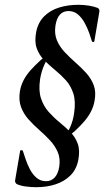

<svg xmlns="http://www.w3.org/2000/svg" viewBox="-20 -592 448 800"><path d="M131 188Q109 188 87 185Q65 182 50 175Q47 173 44.5 169Q42 165 43 159L64 36Q64 34 69 34Q74 34 75 36Q80 51 87 72Q94 93 105 114Q116 135 132.5 149Q149 163 172 163Q193 163 207.5 148Q222 133 227 102Q232 68 220.5 41.5Q209 15 188 -7.5Q167 -30 143 -51Q119 -72 98.5 -95Q78 -118 67.5 -146.5Q57 -175 63 -212Q71 -259 107.5 -299.5Q144 -340 188 -373L194 -364Q176 -348 164 -320.5Q152 -293 147 -262Q140 -214 151 -181.5Q162 -149 183 -125.5Q204 -102 228 -82.5Q252 -63 273 -42Q294 -21 304 7Q314 35 306 76Q298 115 273 139.5Q248 164 211.5 176Q175 188 131 188ZM249 -11 243 -20Q261 -36 273 -63.5Q285 -91 289 -122Q296 -170 285.5 -202.5Q275 -235 254 -258Q233 -281 208.5 -301Q184 -321 163.5 -342Q143 -363 133 -391Q123 -419 131 -460Q139 -499 164 -524Q189 -549 226 -560.5Q263 -572 306 -572Q329 -572 350.5 -568.5Q372 -565 387 -559Q391 -557 393 -553Q395 -549 394 -543L373 -420Q373 -417 368.5 -417Q364 -417 363 -420Q359 -434 351.5 -455Q344 -476 332.5 -497Q321 -518 304.5 -532Q288 -546 265 -546Q244 -546 230 -531.5Q216 -517 211 -485Q206 -451 217 -424.5Q228 -398 249 -375.5Q270 -353 294 -332Q318 -311 339 -288Q360 -265 370.5 -237Q381 -209 374 -172Q367 -129 333 -88.5Q299 -48 249 -11Z"/></svg>

Font: Cormorant
Style: Bold Italic
Weight: 700
Italic angle: -10°
Designer: Christian Thalmann (Catharsis Fonts)
Foundry: Catharsis Fonts
Version: Version 4.000